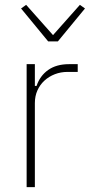

<svg xmlns="http://www.w3.org/2000/svg" viewBox="-20 -773 371 793"><path d="M90 0V-508H124V-418H131Q145 -460 179 -484Q213 -508 265 -508H301V-476H259Q231 -476 206.5 -466.5Q182 -457 163.5 -440Q145 -423 134.5 -399.5Q124 -376 124 -347V0ZM179 -602 67 -738 88 -753 199 -628 310 -753 331 -738 219 -602Z"/></svg>

Font: IBM Plex Sans Cond ExtLt
Style: Regular
Weight: 200
Width: 3
Designer: Mike Abbink, Paul van der Laan, Pieter van Rosmalen
Foundry: Bold Monday
Version: Version 1.3